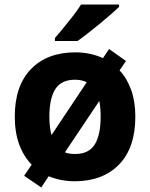

<svg xmlns="http://www.w3.org/2000/svg" viewBox="-20 -786 659 843"><path d="M574.2 -273.9Q574.2 -137.2 502.7 -63.7Q431.2 9.8 308.1 9.8Q247.1 9.8 193.8 -12.2L161.1 37.1L85.9 -14.2L119.1 -63Q83.5 -99.6 64.2 -152.3Q44.9 -205.1 44.9 -273.9Q44.9 -409.7 116.2 -482.9Q187.5 -556.2 311 -556.2Q344.2 -556.2 374.8 -549.6Q405.3 -543 432.1 -530.8L459 -570.8L533.2 -518.1L504.9 -477.1Q538.1 -441.4 556.2 -390.4Q574.2 -339.4 574.2 -273.9ZM196.8 -273.9Q196.8 -227.5 206.1 -192.9L360.8 -424.8Q339.8 -436 309.1 -436Q250 -436 223.4 -395.5Q196.8 -355 196.8 -273.9ZM421.9 -273.9Q421.9 -313.5 416 -342.8L265.1 -117.2Q282.2 -109.9 310.1 -109.9Q369.6 -109.9 395.8 -151.4Q421.9 -192.9 421.9 -273.9ZM502.9 -766.1V-755.9Q488.8 -742.2 465.8 -722.2Q442.9 -702.1 416.5 -680.4Q390.1 -658.7 364.7 -638.9Q339.4 -619.1 320.3 -606H221.2V-619.1Q237.3 -637.7 258.5 -663.3Q279.8 -689 300.8 -716.3Q321.8 -743.7 335.9 -766.1Z"/></svg>

Font: Open Sans
Style: Bold
Weight: 700
Designer: Monotype Design Team
Foundry: Monotype Imaging Inc.
Version: Version 3.000; ttfautohint (v1.8.4)